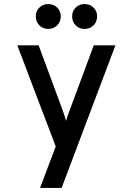

<svg xmlns="http://www.w3.org/2000/svg" viewBox="-20 -735 656 949"><path d="M178 194 255.5 -11 65.5 -511H171L291 -186.5Q295 -175 299 -162.5Q303 -150 306.5 -137.5Q310.5 -150.5 314.5 -162.8Q318.5 -175 323 -186.5L443.5 -511H550.5L284.5 194ZM218.5 -592Q192 -592 174.5 -609.8Q157 -627.5 157 -654Q157 -680 174.5 -697.5Q192 -715 218.5 -715Q245 -715 262.8 -697.5Q280.5 -680 280.5 -654Q280.5 -627.5 262.8 -609.8Q245 -592 218.5 -592ZM398 -592Q371.5 -592 354 -609.8Q336.5 -627.5 336.5 -654Q336.5 -680 354 -697.5Q371.5 -715 398 -715Q424.5 -715 442.2 -697.5Q460 -680 460 -654Q460 -627.5 442.2 -609.8Q424.5 -592 398 -592Z"/></svg>

Font: Overpass Mono SemiBold
Style: Regular
Weight: 600
Monospace: yes
Designer: Delve Withrington, Dave Bailey
Foundry: Delve Fonts LLC
Version: Version 4.000